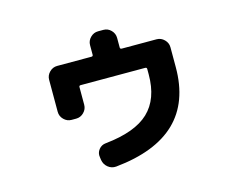

<svg xmlns="http://www.w3.org/2000/svg" viewBox="-96 -781 1191 966"><g transform="rotate(-15 500.0 -298.5)"><path d="M241 -243Q218 -243 201 -260Q184 -277 184 -300V-467Q184 -490 201 -507Q218 -524 241 -524H420Q428 -524 428 -532V-582Q428 -605 445 -622Q462 -639 485 -639H513Q536 -639 552.5 -622Q569 -605 569 -582V-532Q569 -524 578 -524H759Q782 -524 799 -507Q816 -490 816 -467V-363Q816 0 397 42Q373 44 354.5 29Q336 14 332 -10L330 -25Q326 -47 340 -65Q354 -83 377 -85Q533 -101 604 -168.5Q675 -236 675 -363V-392Q675 -400 666 -400H330Q322 -400 322 -392V-300Q322 -277 305 -260Q288 -243 265 -243Z"/></g></svg>

Font: Rounded Mplus 1c ExtraBold
Style: Regular
Weight: 800
Version: Version 1.059.20150529